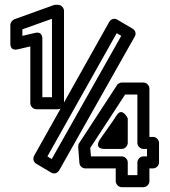

<svg xmlns="http://www.w3.org/2000/svg" viewBox="-20 -753 705 798"><path d="M196 -349H156V-592C156 -596 156 -624 125 -616L73 -604V-631L196 -675ZM221 -299C232 -299 246 -309 246 -324V-708C246 -719 236 -733 221 -733H213C211 -733 207 -733 204 -732L40 -673C32 -670 23 -660 23 -649V-572C23 -540 50 -547 54 -548L106 -560V-324C106 -313 116 -299 131 -299ZM195 -92 177 -103 465 -615 484 -604ZM192 -36C205 -28 219 -33 226 -45L540 -601C547 -613 543 -627 531 -634L468 -671C455 -679 441 -674 434 -662L122 -106C116 -95 118 -80 130 -73ZM576 -134H591V-103H576C561 -103 551 -89 551 -78V-25H511V-78C511 -93 497 -103 486 -103H358L355 -138L500 -360H551V-159C551 -144 565 -134 576 -134ZM601 -184V-385C601 -396 591 -410 576 -410H486C479 -410 468 -405 463 -394L309 -158C306 -154 305 -148 305 -142L310 -76C311 -63 322 -53 335 -53H461V0C461 11 471 25 486 25H576C587 25 601 15 601 0V-53H616C627 -53 641 -63 641 -78V-159C641 -170 631 -184 616 -184ZM416 -134H486C501 -134 511 -148 511 -159V-261C511 -261 488 -310 465 -274C443 -240 419 -208 395 -173C395 -173 367 -134 416 -134Z"/></svg>

Font: Asimov
Style: NarOu
Weight: 500
Designer: Google
Version: Version 2.000980; 2014